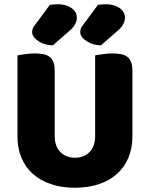

<svg xmlns="http://www.w3.org/2000/svg" viewBox="-20 -866 704 902"><path d="M602 -224Q602 -170 583.5 -125.5Q565 -81 530 -49.5Q495 -18 445 -1Q395 16 332 16Q269 16 219 -1Q169 -18 134 -49.5Q99 -81 80.5 -125.5Q62 -170 62 -224V-606Q73 -608 97 -611.5Q121 -615 143 -615Q166 -615 183.5 -611.5Q201 -608 213 -599Q225 -590 231 -574Q237 -558 237 -532V-227Q237 -179 263.5 -152Q290 -125 332 -125Q375 -125 401 -152Q427 -179 427 -227V-606Q438 -608 462 -611.5Q486 -615 508 -615Q531 -615 548.5 -611.5Q566 -608 578 -599Q590 -590 596 -574Q602 -558 602 -532ZM214 -843Q232 -846 252 -846Q290 -846 315.5 -828.5Q341 -811 341 -782Q341 -750 305 -720L228 -653Q214 -653 197 -657Q180 -661 165.5 -669.5Q151 -678 141 -689.5Q131 -701 131 -716Q131 -731 140 -743ZM440 -843Q458 -846 478 -846Q516 -846 541.5 -828.5Q567 -811 567 -782Q567 -750 531 -720L454 -653Q440 -653 423 -657Q406 -661 391.5 -669.5Q377 -678 367 -689.5Q357 -701 357 -716Q357 -731 366 -743Z"/></svg>

Font: Baloo Paaji
Style: Regular
Weight: 400
Designer: Shuchita Grover and Ek Type
Foundry: Ek Type
Version: Version 1.007;PS 1.000;hotconv 1.0.88;makeotf.lib2.5.647800